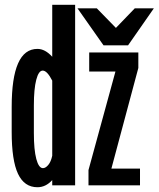

<svg xmlns="http://www.w3.org/2000/svg" viewBox="-20 -778 665 805"><path d="M199 -1V-23Q172 7 137 7Q82 7 55.5 -49.2Q29 -105.5 29 -225V-330Q29 -451.5 55.8 -512.2Q82.5 -573 137 -573Q169 -573 199 -540V-758H295V-1ZM159 -482Q142 -482 132 -443.5Q122 -405 122 -336V-220Q122 -150 132.2 -111.5Q142.5 -73 160 -73Q171 -73 182.2 -86.2Q193.5 -99.5 199 -125V-440Q177.5 -482 159 -482ZM354 -478V-558H560V-493L447 -71H567V-1H351V-65L464 -478ZM305 -743H386L466 -661L545 -743H625L517 -588H414Z"/></svg>

Font: JuliaMono
Style: Bold
Weight: 700
Monospace: yes
Designer: cormullion
Foundry: corm
Version: Version 0.055; ttfautohint (v1.8.4)